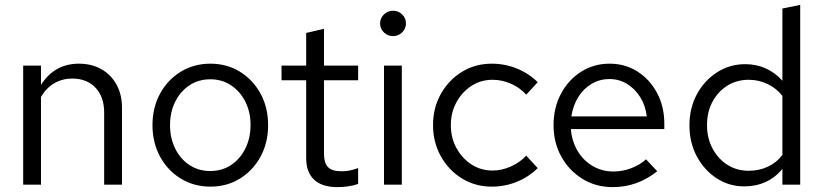

<svg xmlns="http://www.w3.org/2000/svg" viewBox="-20 -757 3375 787"><path d="M75 0V-488H148V-409Q176 -453 215 -474.5Q254 -496 303 -496Q356 -496 395.5 -473.5Q435 -451 457.5 -410.5Q480 -370 480 -316V0H407V-295Q407 -360 371.5 -397.5Q336 -435 276 -435Q236 -435 203 -416Q170 -397 148 -360V0Z M842.5 8Q775 8 721 -25Q667 -58 636 -115.2Q605 -172.3 605 -244.2Q605 -316 636 -373Q667 -430 721 -463Q775 -496 842.5 -496Q910 -496 963.5 -463Q1017 -430 1048 -373.1Q1079 -316.2 1079 -244.1Q1079 -172 1048 -115Q1017 -58 963.5 -25Q910 8 842.5 8ZM841.5 -56Q890 -56 927 -80.5Q964 -105 985.5 -147.9Q1007 -190.9 1007 -244.4Q1007 -298 985.5 -340.5Q963.9 -383 926.8 -407.5Q889.7 -432 842 -432Q794 -432 756.8 -407.5Q719.6 -382.9 698.3 -340.3Q677 -297.7 677 -244Q677 -190.5 698.3 -147.7Q719.6 -104.8 756.8 -80.4Q794 -56 841.5 -56Z M1363 10Q1300 10 1267.5 -20.5Q1235 -51 1235 -109V-428H1134V-488H1235V-622L1308 -639V-488H1448V-428H1308V-128Q1308 -89 1324.5 -72Q1341 -55 1379 -55Q1398 -55 1413 -58Q1428 -61 1448 -68V-3Q1428 4 1406 7Q1384 10 1363 10Z M1554 0V-488H1627V0ZM1590.9 -609Q1569 -609 1553.5 -624.3Q1538 -639.5 1538 -661Q1538 -682.5 1553.6 -697.7Q1569.2 -713 1591.1 -713Q1613 -713 1628.5 -697.7Q1644 -682.5 1644 -661Q1644 -639.5 1628.4 -624.3Q1612.8 -609 1590.9 -609Z M1996 8Q1928 8 1873.5 -25.5Q1819 -59 1787 -116.5Q1755 -174 1755 -244Q1755 -315 1787 -372Q1819 -429 1873.5 -462.5Q1928 -496 1996 -496Q2050 -496 2099 -476Q2148 -456 2184 -420L2137 -369Q2111 -398 2074 -414Q2037 -430 1999 -430Q1951 -430 1912.5 -405Q1874 -380 1851 -338Q1828 -296 1828 -244Q1828 -192 1851 -150Q1874 -108 1912.5 -83Q1951 -58 1999 -58Q2037 -58 2074 -74.5Q2111 -91 2137 -119L2184 -68Q2148 -32 2099 -12Q2050 8 1996 8Z M2491.3 10Q2422.9 10 2368.1 -23.5Q2313.2 -57 2281.1 -114.4Q2249 -171.8 2249 -243.9Q2249 -316 2279.5 -373Q2310 -430 2362 -463Q2414 -496 2478.5 -496Q2543 -496 2593.5 -463.5Q2644 -431 2673.5 -375.5Q2703 -319.9 2703 -250V-228H2320Q2324 -178 2347.5 -138.5Q2371 -99 2409.5 -76.5Q2448 -54 2494 -54Q2531.6 -54 2567.3 -67.5Q2603 -81 2628 -104L2674 -55Q2632 -22 2587 -6Q2542 10 2491.3 10ZM2322 -280H2631Q2626 -324 2604.5 -358.5Q2583 -393 2550.4 -413Q2517.8 -433 2478 -433Q2438.4 -433 2405.2 -413.5Q2372 -394 2350.5 -359.5Q2329 -325 2322 -280Z M3031 7Q2968 7 2917 -26.5Q2866 -60 2836 -116.5Q2806 -173 2806 -243Q2806 -314 2836.5 -370.5Q2867 -427 2919 -460.5Q2971 -494 3035 -494Q3080 -494 3119 -476.5Q3158 -459 3187 -426V-722L3260 -737V0H3187V-65Q3159 -30 3119 -11.5Q3079 7 3031 7ZM3049 -57Q3092 -57 3128 -74Q3164 -91 3187 -122V-364Q3163 -395 3126.5 -412.5Q3090 -430 3049 -430Q3000 -430 2961.5 -406Q2923 -382 2900.5 -340Q2878 -298 2878 -244Q2878 -191 2900.5 -148.5Q2923 -106 2961.5 -81.5Q3000 -57 3049 -57Z"/></svg>

Font: Red Hat Text VF
Style: Regular
Weight: 300
Designer: Pentagram, MCKL
Foundry: Pentagram, MCKL
Version: Version 1.023